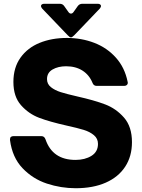

<svg xmlns="http://www.w3.org/2000/svg" viewBox="-20 -980 752 1017"><path d="M33 -238V-242Q33 -259 52 -259H199Q215 -259 221 -242Q258 -133 380 -133Q430 -133 464.5 -154.5Q499 -176 499 -218Q499 -246 477.5 -264Q456 -282 423.5 -292Q391 -302 332 -315Q243 -335 187.5 -356Q132 -377 91.5 -422.5Q51 -468 51 -546Q51 -622 88.5 -674.5Q126 -727 190 -753Q254 -779 334 -779Q412 -779 479.5 -753Q547 -727 594 -674.5Q641 -622 656 -547L657 -541Q657 -534 651.5 -529.5Q646 -525 638 -525H492Q476 -525 470 -541Q453 -583 417 -606Q381 -629 330 -629Q288 -629 258.5 -612Q229 -595 229 -561Q229 -535 249.5 -518.5Q270 -502 301.5 -492Q333 -482 390 -469Q479 -449 537 -427Q595 -405 637 -357Q679 -309 679 -227Q679 -152 643 -97Q607 -42 540 -12.5Q473 17 381 17Q303 17 228.5 -7.5Q154 -32 99.5 -89Q45 -146 33 -238ZM339 -793 203 -935Q197 -943 197 -948Q197 -953 201.5 -956.5Q206 -960 214 -960H296Q312 -960 320 -948L342 -917Q348 -908 356 -908Q364 -908 370 -917L392 -948Q401 -960 416 -960H498Q506 -960 510.5 -956.5Q515 -953 515 -948Q515 -943 509 -935L373 -793Q362 -782 356 -782Q349 -782 339 -793Z"/></svg>

Font: Open Sauce Two Black
Style: Regular
Weight: 900
Designer: Alfredo Marco Pradil
Foundry: Creative Sauce Fz LLC
Version: Version 1.477